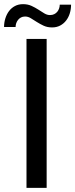

<svg xmlns="http://www.w3.org/2000/svg" viewBox="-36 -904 362 924"><path d="M188.5 0H91.5V-716.5H188.5ZM204.5 -831.5Q216 -831.5 224.8 -835.8Q233.5 -840 239.5 -847.2Q245.5 -854.5 248.5 -863.5Q251.5 -872.5 251.5 -881.5H306Q306 -860 300 -840.2Q294 -820.5 282.2 -805.2Q270.5 -790 253.5 -781Q236.5 -772 214.5 -772Q192 -772 174.2 -780.2Q156.5 -788.5 141.2 -798.2Q126 -808 112.5 -816.2Q99 -824.5 85 -824.5Q73.5 -824.5 65 -820Q56.5 -815.5 50.8 -808.2Q45 -801 42 -792Q39 -783 39 -774H-16.5Q-16.5 -795.5 -10.2 -815.5Q-4 -835.5 7.5 -850.8Q19 -866 36 -875Q53 -884 75 -884Q97.5 -884 115.5 -875.8Q133.5 -867.5 148.5 -857.8Q163.5 -848 177 -839.8Q190.5 -831.5 204.5 -831.5Z"/></svg>

Font: Lato 2
Style: Regular
Weight: 400
Designer: Lukasz Dziedzic with Adam Twardoch and Botio Nikoltchev
Foundry: tyPoland Lukasz Dziedzic
Version: Version 2.015; 2015-08-06; http://www.latofonts.com/